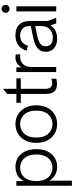

<svg xmlns="http://www.w3.org/2000/svg" viewBox="734 -1470 935 2444"><g transform="rotate(-90 1202.0 -247.5)"><path d="M60 200V-507H120V-412Q140 -453 169.5 -476.5Q199 -500 233.5 -509.5Q268 -519 300 -519Q364 -519 415 -488.5Q466 -458 496 -398.5Q526 -339 526 -253Q526 -167 496 -108Q466 -49 415 -18.5Q364 12 300 12Q270 12 237.5 3Q205 -6 175.5 -28.5Q146 -51 125 -90V200ZM289 -48Q335 -48 373 -69.5Q411 -91 434.5 -136.5Q458 -182 458 -253Q458 -324 434.5 -369.5Q411 -415 373 -437Q335 -459 289 -459Q244 -459 205.5 -437Q167 -415 143.5 -369.5Q120 -324 120 -253Q120 -182 143.5 -136.5Q167 -91 205.5 -69.5Q244 -48 289 -48Z M845 12Q779 12 724.5 -19.5Q670 -51 638 -110.5Q606 -170 606 -253Q606 -336 638 -395.5Q670 -455 724.5 -487Q779 -519 845 -519Q912 -519 966 -487Q1020 -455 1052 -395.5Q1084 -336 1084 -253Q1084 -170 1052 -110.5Q1020 -51 966 -19.5Q912 12 845 12ZM845 -48Q891 -48 930 -70Q969 -92 992.5 -137.5Q1016 -183 1016 -253Q1016 -324 992.5 -369.5Q969 -415 930 -437Q891 -459 845 -459Q799 -459 760 -437Q721 -415 697.5 -369.5Q674 -324 674 -253Q674 -183 697.5 -137.5Q721 -92 760 -70Q799 -48 845 -48Z M1357 10Q1294 10 1261.5 -23Q1229 -56 1229 -127V-625L1294 -676V-135Q1294 -92 1313.5 -71.5Q1333 -51 1369 -51Q1380 -51 1393 -53Q1406 -55 1422 -61V0Q1406 5 1390.5 7.5Q1375 10 1357 10ZM1116 -451V-507H1427V-451Z M1507 0V-507H1567V-436Q1583 -474 1616 -496.5Q1649 -519 1694 -519Q1704 -519 1714.5 -517.5Q1725 -516 1732 -514V-456Q1722 -458 1715 -458.5Q1708 -459 1699 -459Q1667 -459 1637.5 -443.5Q1608 -428 1590 -396.5Q1572 -365 1572 -316V0Z M1930 12Q1858 12 1811.5 -27Q1765 -66 1765 -133Q1765 -198 1810 -236Q1855 -274 1920 -287L2137 -333V-277L1958 -239Q1900 -226 1867.5 -202Q1835 -178 1835 -133Q1835 -90 1864 -66.5Q1893 -43 1945 -43Q1988 -43 2021.5 -61Q2055 -79 2074 -111Q2093 -143 2093 -184V-336Q2093 -393 2062 -426Q2031 -459 1975 -459Q1919 -459 1887 -432.5Q1855 -406 1843 -360L1780 -376Q1794 -436 1844.5 -477.5Q1895 -519 1975 -519Q2064 -519 2111 -471Q2158 -423 2158 -337V-107L2199 0H2127L2101 -72Q2076 -32 2033 -10Q1990 12 1930 12Z M2279 0V-507H2344V0ZM2312 -593Q2292 -593 2276.5 -608Q2261 -623 2261 -644Q2261 -665 2276.5 -680Q2292 -695 2312 -695Q2332 -695 2347.5 -680Q2363 -665 2363 -644Q2363 -623 2347.5 -608Q2332 -593 2312 -593Z"/></g></svg>

Font: TikTok Sans Light
Style: Regular
Weight: 300
Version: Version 4.000